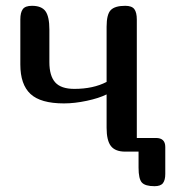

<svg xmlns="http://www.w3.org/2000/svg" viewBox="-20 -522 589 661"><path d="M236 -216Q301 -216 347 -240V-430Q347 -473 361.5 -487.5Q376 -502 411 -502Q434 -502 442.5 -490.5Q451 -479 451 -455V-47Q451 -23 442.5 -11.5Q434 0 411 0Q377 0 362 -19Q347 -38 347 -82V-197Q321 -184 279 -175Q237 -166 200 -166Q120 -166 85 -198.5Q50 -231 50 -300V-455Q50 -479 58.5 -490.5Q67 -502 90 -502Q123 -502 136.5 -483.5Q150 -465 150 -420V-308Q150 -261 170 -238.5Q190 -216 236 -216ZM411 -47H517Q549 -47 549 -16V77Q549 98 541 108.5Q533 119 512 119Q480 119 468.5 106.5Q457 94 457 55V0H411Z"/></svg>

Font: Marmelad for Arash.Academy
Style: Regular
Weight: 400
Designer: Manvel Shmavonyan
Foundry: Cyreal
Version: Version 1.110;Glyphs 3.2 (3202)